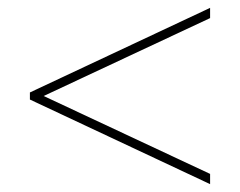

<svg xmlns="http://www.w3.org/2000/svg" viewBox="-20 -606 610 488"><path d="M514 -138 56 -353V-371L514 -586V-560L91 -362L514 -164Z"/></svg>

Font: Noto Sans Gujarati Thin
Style: Regular
Weight: 100
Designer: Jelle Bosma - Monotype Design Team, Universal Thirst
Foundry: Monotype Imaging Inc.
Version: Version 2.106; ttfautohint (v1.8.4.7-5d5b)